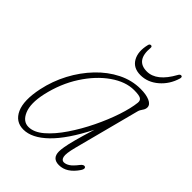

<svg xmlns="http://www.w3.org/2000/svg" viewBox="-178 -666 756 756"><g transform="rotate(45 199.5 -288.0)"><path d="M286.5 -86.5Q275.5 -44 279.2 -29Q283 -14 294.5 -14Q306 -14 318.2 -22Q330.5 -30 347 -51.5Q357.5 -65 366.5 -60.5Q373.5 -55 364.5 -41Q332 7.5 289 7.5Q251 7.5 251 -31Q251 -41 253.8 -57.8Q256.5 -74.5 264.8 -105.8Q273 -137 289.5 -190Q238.5 -89.5 188.2 -41Q138 7.5 91 7.5Q47 7.5 28.2 -33.8Q9.5 -75 25.5 -151.5Q37.5 -208 64.2 -258.5Q91 -309 128.5 -348.2Q166 -387.5 211 -410Q256 -432.5 304.5 -432.5Q335.5 -432.5 355 -424Q374.5 -415.5 375 -400Q375 -389.5 367.8 -380Q360.5 -370.5 358 -360ZM50.5 -147.5Q37 -85.5 52 -49.8Q67 -14 98 -14Q128 -14 159.8 -41.2Q191.5 -68.5 221.2 -112.5Q251 -156.5 275.5 -207Q300 -257.5 315.8 -305Q331.5 -352.5 335 -386Q336.5 -399.5 327.2 -405.2Q318 -411 289.5 -411Q242.5 -411 193.5 -376.8Q144.5 -342.5 106 -283Q67.5 -223.5 50.5 -147.5ZM273 -498Q327 -498 369 -574.5Q373.5 -583 379.5 -583Q388 -583 385 -571Q372 -527 338.8 -498.5Q305.5 -470 265.5 -470Q225.5 -470 208.5 -499.5Q191.5 -529 202.5 -574.5Q204.5 -583 211.5 -583Q218.5 -583 218 -574.5Q211 -498 273 -498Z"/></g></svg>

Font: Fraunces 144pt S100 Thin
Style: Italic
Weight: 100
Italic angle: -16°
Version: Version 1.000; ttfautohint (v1.8.3)